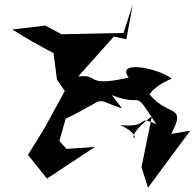

<svg xmlns="http://www.w3.org/2000/svg" viewBox="-20 -770 898 886"><path d="M496 -331C654 -269 586 -374 701 -197C603 -242 678 -179 536 -193C690 -117 499 -96 681 -234L633 1L663 96L858 -167L770 -152C849 -301 741 -220 654 -358C683 -303 642 -352 772 -407C718 -453 512 -497 574 -412C367 -365 443 -430 341 -417L505 -601L563 -589L593 -750L550 -618L264 -612L189 -652L37 -634C95 -597 157 -561 227 -525L243 -402L279 -350L185 -178L109 -55L197 54L418 -92L287 -83L254 -119L283 -222C495 -325 397 -317 543 -270Z"/></svg>

Font: Asimov Silicon
Style: Regular
Weight: 400
Designer: Google
Version: Version 2.000980; 2014